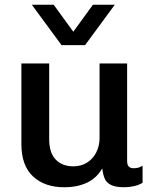

<svg xmlns="http://www.w3.org/2000/svg" viewBox="-20 -778 640 808"><path d="M250 10Q168 10 119 -35.5Q70 -81 70 -172V-511H187V-193Q187 -135 214.5 -106.5Q242 -78 289 -78Q321 -78 346 -93.5Q371 -109 385 -136.5Q399 -164 399 -198V-511H515V-100Q515 -84 522 -77Q529 -70 542 -70Q551 -70 560.5 -72Q570 -74 580 -81V-9Q567 0 545.5 5Q524 10 503 10Q466 10 446.5 0Q427 -10 420 -28Q413 -46 410 -69Q396 -44 374 -26.5Q352 -9 321 0.5Q290 10 250 10ZM463 -758 338 -588H239L114 -758H206L320 -601H257L371 -758Z"/></svg>

Font: Chivo Mono Medium Medium
Style: Regular
Weight: 500
Monospace: yes
Version: Version 1.008